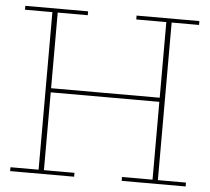

<svg xmlns="http://www.w3.org/2000/svg" viewBox="-50 -736 864 789"><g transform="rotate(5 382.0 -341.0)"><path d="M20 0V-16H136V-666H23V-682H282V-666H158V-16H284V0ZM480 0V-16H606V-666H482V-682H741V-666H628V-16H744V0ZM158 -337V-354H606V-337Z"/></g></svg>

Font: Montagu Slab 144pt Thin
Style: Regular
Weight: 250
Version: Version 1.000